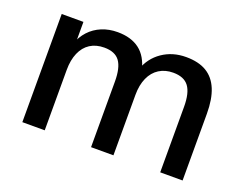

<svg xmlns="http://www.w3.org/2000/svg" viewBox="-85 -656 1035 814"><g transform="rotate(20 433.0 -248.5)"><path d="M73 0V-488H171V-384H160Q173 -420 196 -445Q219 -470 251.5 -483.5Q284 -497 323 -497Q384 -497 422 -468Q460 -439 474 -379H460Q479 -434 525 -465.5Q571 -497 632 -497Q688 -497 724 -475.5Q760 -454 778 -410.5Q796 -367 796 -301V0H695V-296Q695 -358 673.5 -387Q652 -416 603 -416Q567 -416 540 -399Q513 -382 498.5 -349.5Q484 -317 484 -273V0H383V-296Q383 -358 362 -387Q341 -416 292 -416Q255 -416 228.5 -399Q202 -382 188 -349.5Q174 -317 174 -273V0Z"/></g></svg>

Font: Nunito Sans 12pt ExtraLight 12pt SemiBold
Style: Regular
Weight: 600
Version: Version 3.101;gftools[0.9.27]